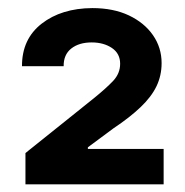

<svg xmlns="http://www.w3.org/2000/svg" viewBox="-20 -826 464 482"><path d="M43.9 -363.3V-441.8L217 -580.5Q246.7 -604.6 264.2 -623.1Q281.6 -641.7 281.6 -666Q281.6 -691.6 260.9 -705.6Q240.1 -719.5 210.2 -719.5Q178.3 -719.5 158.8 -704.1Q139.4 -688.7 139.8 -659.8H35.2Q34.9 -727.9 84.6 -766.6Q134.3 -805.2 211.7 -805.7Q264.6 -805.7 303.6 -787.3Q342.5 -768.8 364.1 -737.6Q385.7 -706.4 385.7 -667.6Q385.7 -636.4 372.9 -609.6Q360 -582.8 333 -557.1Q306.1 -531.3 264.1 -503.3L200.6 -456.2V-452.1H390.8V-363.3Z"/></svg>

Font: Inter
Style: Regular
Weight: 400
Designer: Rasmus Andersson
Foundry: rsms
Version: Version 4.000;git-8c9346024